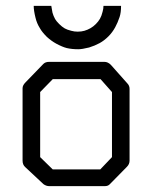

<svg xmlns="http://www.w3.org/2000/svg" viewBox="-20 -688 532 655"><path d="M95 -668H155Q157 -654 159 -645Q162 -634 168 -623Q172 -616 182 -606Q191.5 -596.5 201 -591Q209 -586.5 223 -583Q233.5 -580 245 -580Q257.5 -580 268 -583Q278.5 -586 289 -592Q298.5 -597.5 307 -606Q315.5 -614.5 321 -624Q326.5 -633.5 330 -648Q333 -658.5 333 -668H393Q393 -645 388 -630Q381.5 -610.5 373 -595Q363.5 -577.5 350 -564Q335.5 -549.5 320 -541Q303.5 -532 284 -526Q260 -520 247 -520Q225.5 -520 208 -524Q193.5 -527.5 172 -539Q155.5 -548 140 -562Q123 -579 116 -592Q105.5 -608.5 101 -628Q95 -652 95 -668ZM117 -374V-152L160 -110H322L362 -152V-374L323 -418H160ZM67 -407 128 -470Q135 -477 148 -477H336Q348 -477 358 -467L414 -404Q422 -396 422 -385V-140Q422 -128 413 -119L355 -60Q349 -53 337.5 -53H334H148Q137.5 -53 128 -60L66 -118Q57 -126 57 -140V-387Q57 -397 67 -407Z"/></svg>

Font: IBM 3270 Semi-Condensed
Style: Condensed
Weight: 400
Monospace: yes
Version: Version 2.3.1